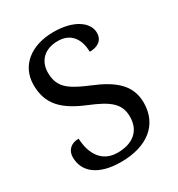

<svg xmlns="http://www.w3.org/2000/svg" viewBox="-174 -838 893 962"><g transform="rotate(-30 272.0 -357.0)"><path d="M247 10C398 10 493 -64 493 -191C493 -294 424 -350 307 -398C230 -430 186 -456 167 -493C157 -511 152 -533 152 -560C152 -629 197 -674 274 -674C353 -674 386 -615 386 -547C434 -547 465 -569 465 -612C465 -671 397 -724 278 -724C147 -724 59 -654 59 -543C59 -432 119 -372 243 -321C350 -277 398 -242 398 -165C398 -84 344 -39 255 -39C165 -39 124 -108 120 -198C75 -198 48 -171 48 -131C48 -47 116 10 247 10Z"/></g></svg>

Font: Liu Chibing Harmony Marks (Sposobin) Font
Style: Regular
Weight: 400
Designer: Liu Chibing
Foundry: Liu Chibing
Version: Version 1.003